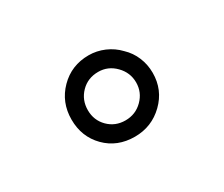

<svg xmlns="http://www.w3.org/2000/svg" viewBox="-58 -751 617 528"><g transform="rotate(-30 250.0 -487.0)"><path d="M250 -616.2Q275.4 -616.2 299.3 -606Q323.2 -595.7 340.8 -577.1Q359.4 -559.6 369.1 -536.1Q378.9 -512.7 378.9 -486.3Q378.9 -432.6 340.8 -395.5Q302.7 -358.4 249 -358.4Q193.4 -358.4 157.2 -395Q121.1 -431.6 121.1 -486.3Q121.1 -541 158.2 -578.6Q195.3 -616.2 250 -616.2ZM250 -563.5Q216.8 -563.5 194.8 -541Q172.9 -518.6 172.9 -486.3Q172.9 -454.1 194.8 -432.1Q216.8 -410.2 249 -410.2Q281.2 -410.2 303.7 -432.6Q326.2 -455.1 326.2 -486.3Q326.2 -517.6 303.7 -540.5Q281.2 -563.5 250 -563.5Z"/></g></svg>

Font: BabelStone Xiangqi
Style: Regular
Weight: 400
Designer: Andrew West
Foundry: BabelStone
Version: Version 11.000 June 09, 2018